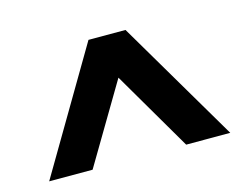

<svg xmlns="http://www.w3.org/2000/svg" viewBox="-62 -823 707 551"><g transform="rotate(-15 292.0 -547.5)"><path d="M23 -366 237 -729H347L561 -366H430L292 -602L152 -366Z"/></g></svg>

Font: Lexend Deca Medium
Style: Regular
Weight: 500
Designer: Bonnie Shaver-Troup, Thomas Jockin
Foundry: Lexend
Version: Version 1.008; ttfautohint (v1.8.4.7-5d5b)